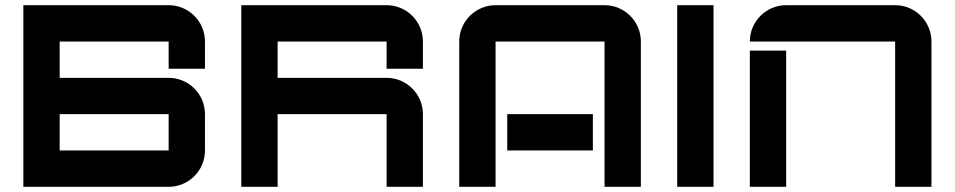

<svg xmlns="http://www.w3.org/2000/svg" viewBox="-20 -720 3680 740"><path d="M770 -560C770 -637.3 707.3 -700 630 -700H70V0H630C707.3 0 770 -62.7 770 -140V-280C770 -357.3 707.3 -420 630 -420H210V-560H630V-455H770ZM210 -140V-280H630V-140Z M1610 -560C1610 -637.3 1547.3 -700 1470 -700H910V0H1050V-280H1470V0H1610V-280C1610 -357.3 1547.3 -420 1470 -420H1050V-560H1470V-455H1610Z M1750 -560V0H1890V-560H2310V0H2450V-560C2450 -637.3 2387.3 -700 2310 -700H1890C1812.7 -700 1750 -637.3 1750 -560ZM1935 -140H2265V-280H1935Z M2730 -700H2590V0H2730Z M3430 -700H3010C2932.7 -700 2870 -637.3 2870 -560H3430V0H3570V-560C3570 -637.3 3507.3 -700 3430 -700ZM2870 0H3010V-525H2870Z"/></svg>

Font: Abstante
Style: Regular
Weight: 500
Designer: Valerio Brotto (Silverblur_type)
Version: Version 1.000;Glyphs 3.1.2 (3151)